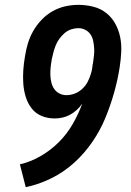

<svg xmlns="http://www.w3.org/2000/svg" viewBox="-20 -763 540 791"><path d="M86 8 62 -86Q106 -96 147.5 -120Q189 -144 222.5 -177.5Q256 -211 279.5 -252Q303 -293 319 -336Q309 -322 296 -310Q283 -298 268 -290Q253 -282 237 -278.5Q221 -275 205 -275Q176 -275 151 -285.5Q126 -296 110 -317Q94 -338 86 -364Q78 -390 76 -418Q74 -446 76 -474.5Q78 -503 83 -531Q87 -558 95 -584.5Q103 -611 117 -635.5Q131 -660 151.5 -681.5Q172 -703 197 -717Q222 -731 249 -737Q276 -743 303 -743Q334 -743 364 -735.5Q394 -728 417 -710Q440 -692 454.5 -666Q469 -640 475 -610.5Q481 -581 479.5 -549.5Q478 -518 473 -486Q465 -434 450 -381Q435 -328 414 -277Q393 -226 360.5 -178.5Q328 -131 285.5 -92.5Q243 -54 191.5 -28.5Q140 -3 86 8ZM253 -371Q271 -371 288 -377.5Q305 -384 319 -397Q333 -410 341.5 -426.5Q350 -443 355 -461Q358 -470 359.5 -480Q361 -490 362 -499L363 -502Q365 -518 367 -533.5Q369 -549 368 -564Q367 -579 364 -594Q361 -609 353 -621Q345 -633 331.5 -640Q318 -647 303 -647Q288 -647 273 -642Q258 -637 246 -626.5Q234 -616 224.5 -603Q215 -590 209.5 -576Q204 -562 200 -547Q196 -532 193 -518V-516Q190 -500 188.5 -484.5Q187 -469 187.5 -453.5Q188 -438 191.5 -423.5Q195 -409 203 -397Q211 -385 224.5 -378Q238 -371 253 -371Z"/></svg>

Font: Iosevka Term Curly Oblique
Style: Bold
Weight: 700
Italic angle: -9°
Designer: Belleve Invis
Foundry: Belleve Invis
Version: Version 32.3.0